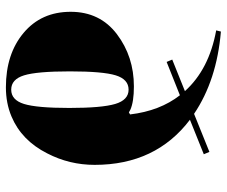

<svg xmlns="http://www.w3.org/2000/svg" viewBox="-79 -680 769 651"><g transform="rotate(90 305.5 -354.5)"><path d="M539 -291Q539 -205 500 -130Q456 -43 375 -9Q330 10 276 10Q163 10 91.5 -50Q20 -110 20 -209.5Q20 -309 96 -366.5Q172 -424 273 -424Q325 -424 352 -412L361 -407L368 -411Q356 -512 303 -580L190 -535L182 -554L289 -597Q215 -679 83 -703L87 -719Q252 -705 366 -628L495 -680L503 -661L386 -614Q539 -498 539 -291ZM284 -8Q319 -8 332.5 -51.5Q346 -95 346 -205Q346 -315 332.5 -360.5Q319 -406 284 -406Q249 -406 235.5 -362.5Q222 -319 222 -207Q222 -95 235.5 -51.5Q249 -8 284 -8Z"/></g></svg>

Font: Elsie Black
Style: Regular
Weight: 900
Designer: Alejandro Inler
Foundry: Alejandro Inler
Version: 1.002